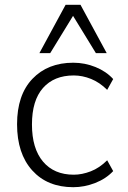

<svg xmlns="http://www.w3.org/2000/svg" viewBox="-20 -771 531 799"><path d="M285 8Q177 8 114 -62Q51 -132 51 -254Q51 -376 115 -443Q179 -510 285 -510Q333 -510 377.5 -492Q422 -474 451 -442L426 -397Q395 -428 359 -442.5Q323 -457 287 -457Q205 -457 159 -405Q113 -353 113 -253Q113 -153 159 -98.5Q205 -44 287 -44Q321 -44 357.5 -58Q394 -72 426 -104L451 -59Q421 -27 376 -9.5Q331 8 285 8ZM144 -550 253 -751H315L424 -550H379L284 -705L189 -550Z"/></svg>

Font: Mulish Light
Style: Regular
Weight: 300
Designer: Vernon Adams
Foundry: Vernon Adams
Version: Version 3.603; ttfautohint (v1.8.3)